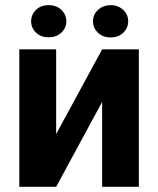

<svg xmlns="http://www.w3.org/2000/svg" viewBox="-20 -718 607 738"><path d="M372.6 -528.3H513.7V0H372.6V-326.2L195.8 0H54.2V-528.3H195.8V-202.6ZM337.4 -636.2Q337.4 -662.6 357.2 -680.4Q377 -698.2 405.3 -698.2Q434.1 -698.2 453.4 -680.2Q472.7 -662.1 472.7 -636.2Q472.7 -610.8 454.1 -592.5Q435.5 -574.2 405.3 -574.2Q375 -574.2 356.2 -592.5Q337.4 -610.8 337.4 -636.2ZM234.9 -636.2Q234.9 -610.4 215.8 -592.5Q196.8 -574.7 167 -574.7Q136.7 -574.7 118.2 -592.8Q99.6 -610.8 99.6 -636.2Q99.6 -661.6 118.2 -679.9Q136.7 -698.2 167 -698.2Q197.3 -698.2 216.1 -679.9Q234.9 -661.6 234.9 -636.2Z"/></svg>

Font: MAUL Bold
Style: Bold
Weight: 700
Designer: MAUL
Version: Version 1.0; 2020; ttfautohint (v1.8.3)